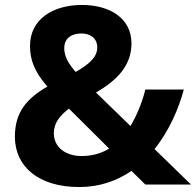

<svg xmlns="http://www.w3.org/2000/svg" viewBox="-20 -744 790 774"><path d="M299 10C382 10 451 -15 510 -55L566 0H750L603 -143C663 -218 701 -308 721 -383H566C553 -332 533 -281 506 -236L367 -371C448 -418 510 -477 510 -569C510 -669 425 -724 310 -724C194 -724 101 -667 101 -559C101 -502 119 -455 171 -395C90 -348 40 -294 40 -193C40 -72 136 10 299 10ZM285 -454C257 -486 239 -516 239 -549C239 -596 276 -609 309 -609C340 -609 372 -593 372 -553C372 -514 341 -486 285 -454ZM309 -115C245 -115 197 -150 197 -207C197 -248 221 -278 258 -306L420 -145C389 -126 352 -115 309 -115Z"/></svg>

Font: Noto Sans Adlam
Style: Bold
Weight: 700
Designer: Mark Jamra, Neil Patel
Foundry: JamraPatel LLC
Version: Version 3.001